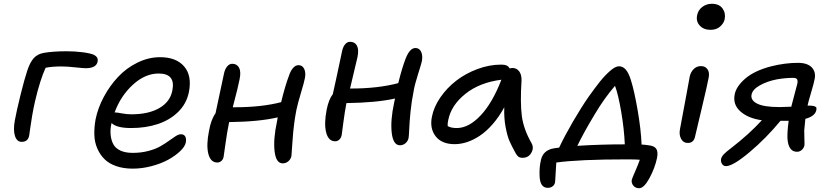

<svg xmlns="http://www.w3.org/2000/svg" viewBox="-20 -806 4375 1011"><path d="M94.2 -59.1Q68.8 -59.1 58.8 -90.1Q48.8 -121.1 58.1 -171.9Q67.4 -222.7 88.1 -306.4Q108.9 -390.1 123 -432.1Q137.2 -476.6 157.2 -499.3Q177.2 -522 211.9 -527.8Q260.7 -536.1 332 -536.1Q373.5 -536.1 415.3 -530.8Q457 -525.4 475.1 -517.1Q498.5 -504.4 494.1 -481.9Q487.3 -446.8 431.2 -446.8Q418.9 -446.8 376 -451.4Q333 -456.1 303.2 -456.1Q253.9 -456.1 220.2 -449.2Q190.9 -385.7 164.1 -271Q155.8 -235.4 148.9 -194.1Q142.1 -152.8 138.2 -124.5Q134.3 -96.2 133.8 -92.8Q127.9 -59.1 94.2 -59.1Z M678.7 82Q630.4 82 592.3 68.8Q554.2 55.7 530.3 32Q506.3 8.3 492.2 -24.4Q478 -57.1 476.8 -95.9Q475.6 -134.8 483.4 -178.2Q495.6 -238.3 526.9 -296.4Q558.1 -354.5 601.8 -401.1Q645.5 -447.8 703.9 -476.3Q762.2 -504.9 823.2 -504.9Q907.7 -504.9 949.7 -456.1Q991.7 -407.2 974.6 -320.8Q962.4 -260.3 918.5 -217Q874.5 -173.8 811 -152.8Q747.6 -131.8 670.4 -131.8Q593.8 -131.8 567.4 -158.2Q559.6 -125 562.5 -96.2Q565.4 -67.4 576.9 -46.1Q588.4 -24.9 614.5 -12.9Q640.6 -1 678.7 -1Q722.7 -1 760.7 -11Q798.8 -21 824 -35.4Q849.1 -49.8 869.1 -64.5Q889.2 -79.1 905 -89.1Q920.9 -99.1 932.6 -99.1Q948.2 -99.1 955.1 -87.9Q961.9 -76.7 958.5 -56.2Q954.1 -34.2 928.7 -10Q903.3 14.2 866.2 34.7Q829.1 55.2 778.8 68.6Q728.5 82 678.7 82ZM588.4 -213.9Q595.2 -213.9 621.6 -209Q647.9 -204.1 671.4 -204.1Q762.7 -204.1 819.6 -237.3Q876.5 -270.5 887.7 -330.1Q905.3 -418.9 815.4 -418.9Q744.1 -418.9 679.7 -359.9Q615.2 -300.8 583.5 -213.9Z M1124.5 49.8Q1088.9 49.8 1077.1 4.2Q1065.4 -41.5 1080.6 -117.2Q1091.3 -177.2 1114.7 -209Q1152.8 -385.7 1158.7 -415Q1163.1 -439.5 1175 -454.8Q1187 -470.2 1202.6 -470.2Q1227.5 -470.2 1238.8 -449.5Q1250 -428.7 1241.7 -389.2Q1234.4 -349.6 1205.6 -241.2H1214.4Q1357.9 -241.2 1460.4 -268.1Q1481.4 -354.5 1501.5 -407.2Q1509.3 -431.6 1522.5 -447.3Q1535.6 -462.9 1551.8 -462.9Q1572.8 -462.9 1582 -442.6Q1591.3 -422.4 1585.4 -394Q1581.1 -371.1 1564.2 -315.4Q1547.4 -259.8 1540.5 -226.1Q1526.4 -153.8 1520.8 -70.8Q1515.1 12.2 1514.6 15.1Q1511.2 32.2 1498.3 43.2Q1485.4 54.2 1468.8 54.2Q1433.1 54.2 1425.8 -9.8Q1418.5 -73.7 1438.5 -166Q1439 -169.4 1440.4 -177Q1441.9 -184.6 1442.4 -188Q1344.2 -165 1186.5 -163.1Q1186 -161.6 1185.5 -158Q1185.1 -154.3 1184.6 -152.8Q1175.3 -107.9 1167.2 -48.3Q1159.2 11.2 1157.7 18.1Q1155.8 32.2 1146.2 41Q1136.7 49.8 1124.5 49.8Z M1745.1 -62Q1709.5 -62 1697.5 -108.4Q1685.5 -154.8 1700.2 -229Q1710.9 -282.7 1732.4 -310.1Q1749.5 -385.3 1780.3 -532.2Q1784.7 -556.6 1796.1 -571.3Q1807.6 -585.9 1823.2 -585.9Q1848.6 -585.9 1859.6 -565.4Q1870.6 -544.9 1862.3 -504.9Q1857.4 -481 1823.2 -339.8H1827.1Q1969.2 -339.8 2077.1 -368.2Q2097.2 -449.7 2116.2 -498Q2137.7 -553.2 2167.5 -553.2Q2188.5 -553.2 2197.8 -532.7Q2207 -512.2 2201.2 -482.9Q2197.3 -465.8 2180.4 -412.8Q2163.6 -359.9 2158.2 -327.1Q2147 -271.5 2141.6 -217.3Q2136.2 -163.1 2134.8 -126.2Q2133.3 -89.4 2131.3 -79.1Q2127.9 -62.5 2115 -51.8Q2102.1 -41 2086.4 -41Q2050.3 -41 2042.7 -106.4Q2035.2 -171.9 2055.2 -264.2Q2056.2 -267.6 2057.6 -275.6Q2059.1 -283.7 2060.1 -287.1Q1960 -265.1 1804.2 -263.2Q1795.4 -218.3 1787.6 -158.2Q1779.8 -98.1 1779.3 -95.2Q1776.4 -80.6 1767.1 -71.3Q1757.8 -62 1745.1 -62Z M2374 -46.9Q2306.2 -46.9 2273.9 -88.4Q2241.7 -129.9 2254.4 -191.9Q2264.6 -243.7 2299.1 -293.5Q2333.5 -343.3 2382.3 -381.1Q2431.2 -418.9 2493.9 -442.4Q2556.6 -465.8 2620.1 -465.8Q2654.8 -465.8 2663.1 -445.8Q2675.3 -448.2 2677.2 -448.2Q2701.2 -448.2 2714.4 -429.7Q2727.5 -411.1 2726.1 -380.9Q2718.8 -264.6 2727.8 -195.3Q2736.8 -126 2778.3 -53.2Q2793 -27.8 2777.8 -1.5Q2762.7 24.9 2731.9 24.9Q2717.3 24.9 2709.7 19Q2702.1 13.2 2695.3 1Q2673.8 -38.1 2662.6 -63.7Q2651.4 -89.4 2642.3 -136.7Q2633.3 -184.1 2635.3 -241.2Q2607.4 -189.9 2573.7 -151.6Q2540 -113.3 2505.9 -90.8Q2471.7 -68.4 2438.7 -57.6Q2405.8 -46.9 2374 -46.9ZM2340.3 -173.8Q2335.9 -155.3 2337.4 -142.1Q2354.5 -131.8 2385.3 -131.8Q2448.2 -131.8 2510.7 -198Q2573.2 -264.2 2620.1 -386.2Q2504.9 -371.6 2430.2 -311.5Q2355.5 -251.5 2340.3 -173.8Z M3345.2 185.1Q3326.2 185.1 3314.7 171.1Q3303.2 157.2 3307.1 139.2Q3309.1 131.8 3325 95.5Q3340.8 59.1 3349.1 35.2Q3330.1 33.2 3280.3 33.2Q3029.8 33.2 2909.2 49.8Q2907.2 70.8 2905.8 106.7Q2904.3 142.6 2903.3 147.9Q2902.8 164.1 2891.8 173.6Q2880.9 183.1 2864.3 183.1Q2823.2 183.1 2821.3 120.1Q2819.3 74.2 2828.1 38.1Q2838.4 -14.6 2896 -24.9Q2897.9 -24.9 2908 -26.6Q2918 -28.3 2924.3 -28.8Q2952.1 -88.4 2996.8 -165.3Q3041.5 -242.2 3081.1 -298.8Q3114.7 -345.7 3139.4 -376.7Q3164.1 -407.7 3192.1 -432.4Q3220.2 -457 3239.3 -457Q3259.8 -457 3275.1 -439.5Q3290.5 -421.9 3302.2 -383.8Q3320.3 -326.2 3337.6 -225.6Q3355 -125 3358.4 -44.9Q3381.3 -43.5 3395 -41Q3424.8 -38.1 3435.3 -22.9Q3445.8 -7.8 3439.9 24.9Q3428.7 78.6 3399.9 131.8Q3371.1 185.1 3345.2 185.1ZM3112.3 -205.1Q3055.2 -110.8 3020 -38.1Q3142.1 -45.9 3270 -45.9Q3266.6 -126 3251 -217.8Q3235.4 -309.6 3218.3 -354Q3161.1 -287.6 3112.3 -205.1Z M3721.7 -648.9Q3685.1 -648.9 3664.6 -671.4Q3644 -693.8 3650.9 -726.1Q3655.8 -752.4 3677.7 -769.3Q3699.7 -786.1 3728.5 -786.1Q3766.6 -786.1 3784.4 -761.7Q3802.2 -737.3 3795.9 -705.1Q3791.5 -683.6 3772 -666.3Q3752.4 -648.9 3721.7 -648.9ZM3601.6 -53.2Q3578.1 -53.2 3566.4 -75Q3554.7 -96.7 3560.5 -126Q3577.1 -212.4 3591.8 -293.5Q3606.4 -374.5 3611.8 -402.8Q3617.2 -427.2 3633.1 -442.6Q3648.9 -458 3670.9 -458Q3692.9 -458 3704.8 -442.1Q3716.8 -426.3 3711.9 -398.9Q3706.1 -365.7 3675.3 -236.3Q3644.5 -106.9 3640.6 -89.8Q3634.3 -53.2 3601.6 -53.2Z M3802.7 68.8Q3789.1 68.8 3781.7 56.9Q3774.4 44.9 3776.9 30.8Q3779.8 18.6 3791.3 6.3Q3802.7 -5.9 3830.6 -26.9Q3924.8 -99.6 3991.7 -172.9Q3920.4 -182.6 3879.2 -218.8Q3837.9 -254.9 3848.6 -309.1Q3856.9 -351.6 3905 -392.8Q3953.1 -434.1 4041.5 -457Q4114.3 -475.1 4181.6 -475.1Q4231.4 -475.1 4254.4 -451.2Q4277.3 -427.2 4269.5 -389.2Q4266.1 -369.6 4251 -318.8Q4235.8 -268.1 4232.4 -250Q4241.2 -250 4246.3 -249.8Q4251.5 -249.5 4258.3 -248.8Q4265.1 -248 4268.1 -246.8Q4271 -245.6 4275.1 -243.2Q4279.3 -240.7 4279.1 -237.1Q4278.8 -233.4 4278.8 -228Q4273.4 -194.3 4220.7 -180.2Q4216.8 -147.9 4214.8 -119.1Q4214.4 -105 4215.6 -75.7Q4216.8 -46.4 4215.8 -40Q4212.9 -26.4 4201.9 -16.6Q4190.9 -6.8 4176.8 -6.8Q4131.3 -6.8 4126.5 -76.2Q4125 -112.3 4132.8 -169.9H4126.5H4089.8Q4013.7 -77.6 3926.5 -4.4Q3839.4 68.8 3802.7 68.8ZM3937.5 -308.1Q3931.2 -278.8 3966.6 -260.5Q4002 -242.2 4085.4 -242.2Q4106.4 -242.2 4146.5 -244.1Q4152.3 -267.6 4164.3 -311.8Q4176.3 -356 4178.7 -366.2Q4181.6 -383.3 4176.3 -389.6Q4170.9 -396 4155.8 -396Q4116.7 -396 4070.8 -388.2Q4018.6 -377.9 3980.5 -356.2Q3942.4 -334.5 3937.5 -308.1Z"/></svg>

Font: Shantell Sans Irregular Bouncy
Style: Italic
Weight: 400
Italic angle: -11.31°
Designer: Stephen Nixon, Anya Danilova, Shantell Martin
Foundry: Arrow Type
Version: Version 1.006;[9816181b4]